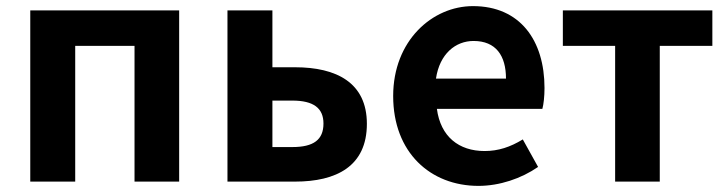

<svg xmlns="http://www.w3.org/2000/svg" viewBox="-20 -594 2379 628"><path d="M79 0H226V-444H420V0H566V-560H79Z M724 0H945C1080 0 1180 -50 1180 -189C1180 -324 1080 -374 945 -374H871V-560H724ZM871 -113V-265H936C1006 -265 1038 -240 1038 -190C1038 -137 1006 -113 936 -113Z M1545 14C1614 14 1685 -10 1740 -48L1690 -138C1649 -113 1610 -100 1565 -100C1481 -100 1421 -147 1409 -238H1754C1758 -252 1761 -279 1761 -306C1761 -462 1681 -574 1527 -574C1394 -574 1266 -461 1266 -280C1266 -95 1388 14 1545 14ZM1406 -337C1418 -418 1470 -460 1529 -460C1602 -460 1635 -412 1635 -337Z M1992 0H2138V-444H2310V-560H1821V-444H1992Z"/></svg>

Font: Noto Sans TC
Style: Bold
Weight: 700
Designer: Ryoko NISHIZUKA 西塚涼子 (kana, bopomofo & ideographs); Paul D. Hunt (Latin, Greek & Cyrillic); Sandoll Communications 산돌커뮤니
Foundry: Adobe
Version: Version 2.004;hotconv 1.0.118;makeotfexe 2.5.65603